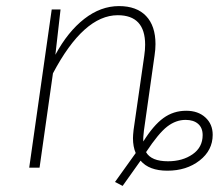

<svg xmlns="http://www.w3.org/2000/svg" viewBox="-20 -551 719 631"><path d="M679 -108Q679 -57 636 -23.5Q593 10 530 10Q470 10 442 -23L383 60L358 47L426 -48Q417 -69 417 -97Q417 -106 419 -124L454 -367Q457 -387 457 -404Q457 -501 367 -501Q255 -501 154 -310L110 0H76L150 -520H179L162 -371Q203 -447 257 -489Q311 -531 371 -531Q429 -531 460 -498.5Q491 -466 491 -406Q491 -389 488 -369L453 -122Q450 -99 451 -86Q484 -139 517 -163Q550 -187 592 -187Q631 -187 655 -165Q679 -143 679 -108ZM646 -107Q646 -131 631 -144Q616 -157 590 -157Q558 -157 529.5 -135Q501 -113 460 -51Q477 -21 532 -21Q580 -21 613 -44Q646 -67 646 -107Z"/></svg>

Font: FiraGO UltraLight
Style: Italic
Weight: 200
Italic angle: -8°
Designer: bBox Type GmbH
Foundry: bBox Type GmbH
Version: Version 1.001